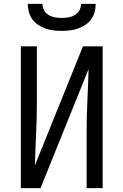

<svg xmlns="http://www.w3.org/2000/svg" viewBox="-20 -975 640 995"><path d="M88 0V-735H171V-441Q171 -360 167 -279Q163 -198 161 -118L410 -735H512V0H429V-294Q429 -375 433 -456Q437 -537 439 -617L190 0ZM300 -815Q279 -815 257.5 -817.5Q236 -820 216 -827Q196 -834 178 -846Q160 -858 147.5 -875Q135 -892 129.5 -913Q124 -934 124 -955H200Q200 -937 208.5 -921.5Q217 -906 232.5 -897Q248 -888 265.5 -885Q283 -882 300 -882Q317 -882 334.5 -885Q352 -888 367.5 -897Q383 -906 391.5 -921.5Q400 -937 400 -955H476Q476 -934 470.5 -913Q465 -892 452.5 -875Q440 -858 422 -846Q404 -834 384 -827Q364 -820 342.5 -817.5Q321 -815 300 -815Z"/></svg>

Font: Iosevka Extended
Style: Regular
Weight: 400
Width: 7
Monospace: yes
Designer: Belleve Invis
Foundry: Belleve Invis
Version: Version 32.5.0; ttfautohint (v1.8.4)